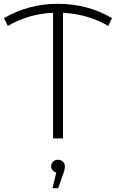

<svg xmlns="http://www.w3.org/2000/svg" viewBox="-20 -725 608 1006"><path d="M547 -589Q442 -651 310 -658V0H258V-658Q131 -653 21 -589L1 -630Q129 -705 283 -705Q439 -705 567 -630ZM320 146Q320 164 311 186L285 261H255L275 179Q263 176 255.5 167Q248 158 248 146Q248 132 258 122Q268 112 284 112Q300 112 310 122.5Q320 133 320 146Z"/></svg>

Font: Montserrat Alternates Light
Style: Regular
Weight: 300
Designer: Julieta Ulanovsky
Foundry: Julieta Ulanovsky
Version: Version 7.200